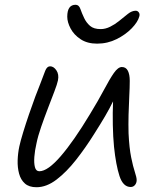

<svg xmlns="http://www.w3.org/2000/svg" viewBox="-20 -775 673 805"><path d="M387 -592Q346 -592 318 -610.5Q290 -629 276 -655.5Q262 -682 262 -705Q262 -755 297 -755Q311 -755 317 -737.5Q323 -720 333 -699Q342 -680 357.5 -666.5Q373 -653 402 -653Q422 -653 442 -663Q462 -673 478 -686Q500 -704 516.5 -717Q533 -730 549 -730Q557 -730 562 -723Q567 -716 564 -706Q558 -683 532.5 -656.5Q507 -630 469 -611Q431 -592 387 -592ZM133 10Q102 10 84.5 -5.5Q67 -21 60 -47Q53 -73 54 -103Q55 -133 61 -161Q66 -184 77 -220Q88 -256 101.5 -295.5Q115 -335 128 -370Q141 -405 149 -424Q162 -459 169.5 -478Q177 -497 190 -497Q205 -497 216.5 -480Q228 -463 223 -438Q220 -423 208 -391.5Q196 -360 181 -321Q166 -282 152.5 -243Q139 -204 133 -174Q126 -144 124 -117.5Q122 -91 126.5 -74Q131 -57 145 -57Q180 -57 234.5 -120Q289 -183 357 -296Q393 -355 416.5 -399.5Q440 -444 457.5 -469Q475 -494 491 -494Q508 -494 516 -478.5Q524 -463 524 -436Q524 -409 522 -371.5Q520 -334 519 -293.5Q518 -253 519 -216Q522 -154 530 -115Q538 -76 545.5 -53.5Q553 -31 553 -20Q553 -8 546 0.5Q539 9 528 9Q496 9 481 -37Q466 -83 458 -160Q454 -201 453 -251.5Q452 -302 454 -350Q440 -321 421 -288.5Q402 -256 374 -212Q339 -156 299 -105Q259 -54 217 -22Q175 10 133 10Z"/></svg>

Font: Shantell Sans Normal
Style: Italic
Weight: 300
Italic angle: -11.31°
Designer: Stephen Nixon, Anya Danilova, Shantell Martin
Foundry: Arrow Type
Version: Version 1.008;[a672d596b]